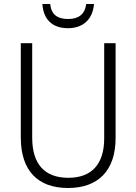

<svg xmlns="http://www.w3.org/2000/svg" viewBox="-20 -930 682 960"><path d="M450 -910H411C405 -860 374 -835 321 -835C266 -835 236 -858 231 -910H192C197 -832 242 -789 320 -789C397 -789 444 -835 450 -910ZM558 -240V-714H501V-238C501 -107 436 -41 322 -41C205 -41 141 -107 141 -242V-714H84V-242C84 -78 168 10 320 10C469 10 558 -75 558 -240Z"/></svg>

Font: Noto Sans Telugu SemiCondensed Light
Style: Regular
Weight: 300
Width: 4
Designer: Jelle Bosma - Monotype Design Team
Foundry: Monotype Imaging Inc.
Version: Version 2.005